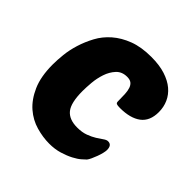

<svg xmlns="http://www.w3.org/2000/svg" viewBox="-155 -684 819 819"><g transform="rotate(45 254.0 -275.0)"><path d="M293 -123Q322 -123 343.5 -131Q365 -139 381 -149Q397 -159 408 -167Q419 -175 428 -175Q451 -175 451 -145Q451 -138 448 -125.5Q445 -113 440 -99.5Q435 -86 429.5 -74Q424 -62 419 -56Q414 -51 401.5 -40Q389 -29 368 -18Q347 -7 319 1.5Q291 10 257 10Q219 10 178.5 -1.5Q138 -13 105 -41.5Q72 -70 50.5 -118.5Q29 -167 29 -240Q29 -266 32.5 -299.5Q36 -333 47 -368.5Q58 -404 76.5 -438.5Q95 -473 126 -500Q157 -527 200.5 -543.5Q244 -560 304 -560Q353 -560 388.5 -548.5Q424 -537 447 -517.5Q470 -498 481.5 -472Q493 -446 493 -416Q493 -362 459 -336.5Q425 -311 363 -311Q348 -311 342.5 -313.5Q337 -316 337 -325Q337 -349 336 -368Q335 -387 330.5 -400Q326 -413 317 -420Q308 -427 291 -427Q260 -427 241.5 -407Q223 -387 213.5 -358.5Q204 -330 201.5 -300Q199 -270 199 -250Q199 -179 221.5 -151Q244 -123 293 -123Z"/></g></svg>

Font: PoetsenOne
Style: Regular
Weight: 400
Designer: Rodrigo Fuenzalida, Pablo Impallari
Foundry: Pablo Impallari, Rodrigo Fuenzalida
Version: Version 1.000; ttfautohint (v0.8) -G 200 -r 50